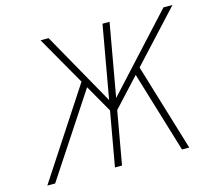

<svg xmlns="http://www.w3.org/2000/svg" viewBox="-101 -823 1055 946"><g transform="rotate(-15 427.0 -350.0)"><path d="M440 -252 447 -307 808 -700H854ZM28 0 333 -466 353 -433 68 0ZM437 -252 181 -700H222L443 -307ZM373 0 497 -700H533L409 0ZM715 0 584 -433 611 -466 752 0Z"/></g></svg>

Font: Overpass Thin
Style: Italic
Weight: 250
Italic angle: -10°
Designer: Delve Withrington, Dave Bailey, Thomas Jockin
Foundry: Delve Fonts LLC
Version: Version 4.000